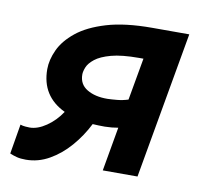

<svg xmlns="http://www.w3.org/2000/svg" viewBox="-64 -588 715 667"><g transform="rotate(10 293.0 -254.5)"><path d="M318.4 -150.9Q295.9 -150.9 275.4 -152.3Q253.4 -108.4 221.4 -71.5Q189.5 -34.7 150.4 -12.5Q111.3 9.8 67.9 9.8Q49.3 9.8 36.6 6.6Q23.9 3.4 11.2 -2L28.8 -106.9Q37.1 -104 46.6 -103.3Q56.2 -102.5 61.5 -102.5Q89.4 -102.5 119.9 -123.3Q150.4 -144 172.4 -177.2Q86.9 -217.8 86.9 -313Q86.9 -345.7 103.3 -381.3Q119.6 -417 158 -448Q196.3 -479 260.7 -498.3Q325.2 -517.6 420.9 -517.6H551.8L460.4 0H337.9L365.2 -155.3Q344.2 -151.4 318.4 -150.9ZM383.3 -257.8 409.7 -406.7H394.5Q333 -406.7 296.4 -396.7Q259.8 -386.7 241 -371.8Q222.2 -356.9 216.1 -341.8Q210 -326.7 210 -315.9Q210 -281.2 238.5 -264.2Q267.1 -247.1 310.5 -247.6Q325.2 -248 344.2 -249.8Q363.3 -251.5 383.3 -257.8Z"/></g></svg>

Font: Cascadia Code PL SemiBold
Style: Italic
Weight: 600
Italic angle: -10°
Monospace: yes
Designer: Aaron Bell
Foundry: Saja Typeworks
Version: Version 2404.023; ttfautohint (v1.8.4)